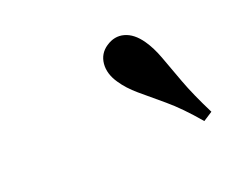

<svg xmlns="http://www.w3.org/2000/svg" viewBox="-48 -732 378 317"><g transform="rotate(-20 141.0 -574.0)"><path d="M266.1 -483.9Q239.5 -515.3 217.3 -533.9Q195.2 -552.4 179 -566.1Q162.9 -579.8 153.2 -594.4Q141.1 -612.1 142.7 -629.4Q144.4 -646.8 158.9 -656.5Q174.2 -666.9 190.3 -662.5Q206.5 -658.1 219.4 -639.5Q229 -625.8 236.3 -606Q243.5 -586.3 253.6 -558.9Q263.7 -531.5 282.3 -494.4Z"/></g></svg>

Font: Playfair 5pt SemiExpanded Light Light
Style: Italic
Weight: 300
Italic angle: -15.6°
Version: Version 2.203